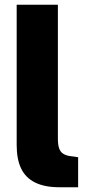

<svg xmlns="http://www.w3.org/2000/svg" viewBox="-20 -783 360 806"><path d="M228 3Q168 3 128 -16.5Q88 -36 69 -75Q50 -114 50 -174V-763H223V-201Q223 -176 228 -161Q233 -146 244 -138.5Q255 -131 272 -128L308 -123V3Z"/></svg>

Font: Exo Thin ExtraBold
Style: Regular
Weight: 800
Version: Version 2.000